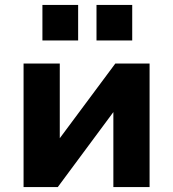

<svg xmlns="http://www.w3.org/2000/svg" viewBox="-20 -754 698 774"><path d="M75 0V-498H221V-182H210L445 -498H583V0H437V-317H448L213 0ZM369 -591V-734H513V-591ZM151 -591V-734H295V-591Z"/></svg>

Font: Nunito Sans 9pt ExtraBold
Style: Regular
Weight: 800
Version: Version 3.101;gftools[0.9.27]